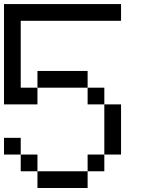

<svg xmlns="http://www.w3.org/2000/svg" viewBox="-20 -937 707 957"><path d="M0 -166.7V-250H83.3V-166.7ZM0 -416.7V-916.7H583.3V-833.3H83.3V-500H166.7V-416.7ZM166.7 -166.7V-83.3H83.3V-166.7ZM166.7 -83.3H416.7V0H166.7ZM166.7 -500V-583.3H416.7V-500ZM500 -166.7V-83.3H416.7V-166.7ZM500 -416.7H416.7V-500H500ZM583.3 -166.7H500V-416.7H583.3Z"/></svg>

Font: Galmuri11 Regular
Style: Regular
Weight: 400
Designer: Minseo Lee (Quiple)
Version: Version 2.356;hotconv 1.1.0;makeotfexe 2.6.0 DEVELOPMENT